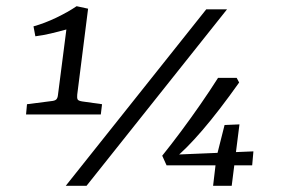

<svg xmlns="http://www.w3.org/2000/svg" viewBox="-20 -599 924 619"><path d="M229 -294Q228 -284 230 -279Q232 -274 245 -272L309 -263L305 -230H64L67 -263L145 -273Q157 -274 161.5 -278.5Q166 -283 167 -294L194 -504Q169 -497 143.5 -491Q118 -485 94 -482L88 -514Q124 -524 161.5 -542Q199 -560 227 -579L264 -571ZM192 0 645 -569H712L259 0ZM503 -97Q532 -133 564 -176Q596 -219 626.5 -263Q657 -307 683 -348H743L751 -333Q685 -240 632 -178.5Q579 -117 540 -86L533 -100L797 -111L793 -66H517ZM678 -93 704 -196 752 -198 727 0H667Z"/></svg>

Font: Yrsa
Style: Italic
Weight: 400
Italic angle: -7.10001°
Designer: Anna Giedrys (Yrsa+Rasa design), David Brezina (Yrsa art-direction, Rasa art-direction, design)
Foundry: Rosetta Type Foundry
Version: Version 2.004